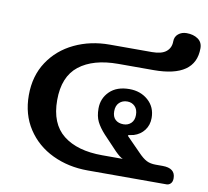

<svg xmlns="http://www.w3.org/2000/svg" viewBox="-70 -670 811 747"><g transform="rotate(10 336.0 -296.5)"><path d="M46 -249Q46 -325 83 -381Q120 -437 183 -467Q246 -497 322 -497H489Q527 -497 545 -512Q563 -527 563 -552Q563 -571 576.5 -582Q590 -593 609 -593Q636 -593 654 -580.5Q672 -568 672 -544Q672 -429 507 -429H368Q269 -429 213.5 -385.5Q158 -342 158 -249Q158 -156 213.5 -112Q269 -68 368 -68H449Q438 -72 418 -92L364 -149Q343 -172 332.5 -193Q322 -214 322 -245Q322 -285 350 -312.5Q378 -340 428 -340Q472 -340 502 -313.5Q532 -287 532 -244Q532 -216 516.5 -195.5Q501 -175 475 -167Q467 -165 455 -163L453 -160L508 -104Q528 -83 543 -75.5Q558 -68 579 -68H606Q657 -68 657 -28Q657 -14 650 -7Q643 0 634 0H322Q246 0 183 -30Q120 -60 83 -116.5Q46 -173 46 -249ZM470 -245Q470 -267 458 -279Q446 -291 428 -291Q409 -291 396.5 -279Q384 -267 384 -245Q384 -223 396 -212Q408 -201 428 -201Q446 -201 458 -212.5Q470 -224 470 -245Z"/></g></svg>

Font: Maitree SemiBold
Style: Regular
Weight: 600
Designer: CadsonDemak Team
Foundry: CadsonDemak
Version: Version 1.001